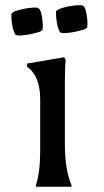

<svg xmlns="http://www.w3.org/2000/svg" viewBox="-20 -711 397 731"><path d="M133 -139V-333Q133 -422 83 -457V-469L224 -493L230 -483Q227 -454 227 -400V-164Q227 -64 252 -7V0H117V-7Q133 -54 133 -139ZM299 -687Q306 -679 309.5 -657.5Q313 -636 313 -625Q313 -614 312 -607L304 -600Q267 -588 230 -585H218L208 -588Q193 -618 193 -668L203 -676Q239 -689 274 -691H291ZM129 -678Q136 -670 139.5 -648.5Q143 -627 143 -616Q143 -605 142 -598L134 -591Q98 -579 61 -576H48L38 -579Q23 -609 23 -658L33 -667Q71 -680 105 -682H121Z"/></svg>

Font: Asul
Style: Regular
Weight: 400
Designer: Mariela Monsalve
Foundry: Mariela Monsalve
Version: Version 1.002